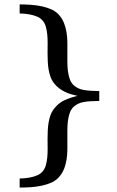

<svg xmlns="http://www.w3.org/2000/svg" viewBox="-20 -724 528 867"><path d="M428.2 -268.1Q384.8 -268.1 357.4 -263.2Q330.1 -258.3 312 -241.2Q300.3 -230 294.4 -212.4Q288.6 -194.8 286.4 -175.3Q284.2 -155.8 284.2 -135.7V-49.8Q284.2 -25.9 280.5 -2.9Q276.9 20 268.3 40.8Q259.8 61.5 243.2 79.1Q230.5 92.3 211.9 100.6Q193.4 108.9 170.4 114Q147.5 119.1 121.6 121.1Q95.7 123 68.8 123V82Q75.2 82 88.4 81.1Q101.6 80.1 116.9 77.1Q132.3 74.2 147 68.1Q161.6 62 170.9 51.8Q181.6 40.5 186.5 23.9Q191.4 7.3 193.4 -12.5Q195.3 -32.2 195.1 -53.7Q194.8 -75.2 194.8 -96.2Q194.8 -113.3 195.6 -132.1Q196.3 -150.9 199.2 -169.2Q202.1 -187.5 208 -203.9Q213.9 -220.2 224.1 -232.9Q243.7 -258.8 271.5 -271.5Q299.3 -284.2 330.1 -291Q314.5 -294.4 299.8 -298.8Q285.2 -303.2 271.5 -310.1Q257.8 -316.9 245.8 -326.2Q233.9 -335.4 224.1 -348.1Q213.9 -360.8 208 -377.2Q202.1 -393.6 199.2 -411.9Q196.3 -430.2 195.6 -449Q194.8 -467.8 194.8 -484.9Q194.8 -505.9 195.1 -527.3Q195.3 -548.8 193.4 -568.6Q191.4 -588.4 186.5 -605Q181.6 -621.6 170.9 -632.8Q161.6 -643.1 147 -649.2Q132.3 -655.3 116.9 -658.2Q101.6 -661.1 88.4 -662.1Q75.2 -663.1 68.8 -663.1V-704.1Q95.7 -704.1 121.6 -702.1Q147.5 -700.2 170.4 -695.1Q193.4 -689.9 211.9 -681.6Q230.5 -673.3 243.2 -660.2Q259.8 -642.6 268.3 -621.6Q276.9 -600.6 280.5 -577.9Q284.2 -555.2 284.2 -530.8V-445.3Q284.2 -425.3 286.4 -405.8Q288.6 -386.2 294.4 -368.7Q300.3 -351.1 312 -339.8Q330.1 -322.8 357.4 -317.9Q384.8 -313 428.2 -313Z"/></svg>

Font: Charis SIL Viet
Style: Regular
Weight: 400
Foundry: SIL International
Version: Version 5.000